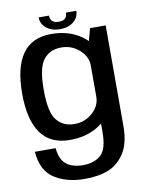

<svg xmlns="http://www.w3.org/2000/svg" viewBox="-100 -772 819 1074"><g transform="rotate(-10 310.0 -235.0)"><path d="M293 233Q374.5 233 429.5 210.5Q484.5 188 520.8 132Q557 76 557 -21.5V-592.5H468L436 -472.5V-9.5Q436 90 398 122.8Q360 155.5 296.5 155.5Q259 155.5 229.2 143.5Q199.5 131.5 182.5 105Q165.5 78.5 162 35H44Q52.5 144 122.5 188.5Q192.5 233 293 233ZM250 4Q349.5 4 419.5 -44Q489.5 -92 489.5 -148.5L436 -208Q436 -157 393 -118.2Q350 -79.5 289.5 -79.5Q226 -79.5 189.5 -124.8Q153 -170 153 -297Q153 -423.5 189.5 -468.8Q226 -514 289.5 -514Q350 -514 393 -475.2Q436 -436.5 436 -386L489 -442.5Q489 -497.5 418.8 -547.8Q348.5 -598 248.5 -598Q138 -598 84.2 -522Q30.5 -446 30.5 -297.5Q30.5 -149 84.8 -72.5Q139 4 250 4ZM302 -616Q336.5 -616 360.5 -627.8Q384.5 -639.5 397 -659Q409.5 -678.5 409.5 -701.5H350.5Q350.5 -688.5 346 -678.8Q341.5 -669 330.8 -663.5Q320 -658 302 -658Q285.5 -658 274.8 -663.5Q264 -669 259 -678.8Q254 -688.5 254 -701.5H195Q195 -678.5 208 -659Q221 -639.5 245 -627.8Q269 -616 302 -616Z"/></g></svg>

Font: Anybody UltraCondensed Thin Medium
Style: Regular
Weight: 500
Version: Version 1.111